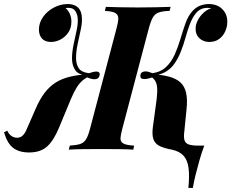

<svg xmlns="http://www.w3.org/2000/svg" viewBox="-65 -742 1147 952"><path d="M542 -106Q534 -76 532.5 -58Q531 -40 546 -31Q561 -22 600 -20L596 0Q568 -2 525 -2.5Q482 -3 435 -3Q389 -3 346 -2.5Q303 -2 276 0L281 -20Q314 -22 332.5 -28Q351 -34 362 -52Q373 -70 382 -106L513 -602Q521 -632 521.5 -650Q522 -668 507.5 -677Q493 -686 455 -688L460 -708Q485 -707 529 -706Q573 -705 619 -705Q666 -705 708 -706Q750 -707 781 -708L776 -688Q742 -687 723 -680.5Q704 -674 693.5 -656.5Q683 -639 673 -602ZM694 -360Q684 -356 672 -353Q660 -350 651 -350Q639 -350 634.5 -354.5Q630 -359 631 -369Q633 -380 640 -384Q647 -388 657 -388Q666 -388 674 -385Q682 -382 694 -378ZM963 -703Q944 -703 929.5 -695.5Q915 -688 903 -672Q887 -651 875.5 -620Q864 -589 854.5 -554.5Q845 -520 832 -487Q819 -454 800.5 -427Q782 -400 753 -384Q724 -368 681 -368L683 -378Q729 -383 756.5 -408Q784 -433 801 -471Q818 -509 830 -550Q842 -591 855 -627.5Q868 -664 890 -688Q909 -708 930 -715Q951 -722 970 -722Q1012 -722 1037.5 -696.5Q1063 -671 1062 -632Q1062 -610 1052 -587Q1042 -564 1022 -549Q1002 -534 973 -534Q943 -534 923.5 -552.5Q904 -571 905 -600Q905 -621 916 -642Q927 -663 944.5 -679Q962 -695 983 -701Q978 -702 973 -702.5Q968 -703 963 -703ZM-29 -94Q-20 -75 -7 -67Q6 -59 19 -59Q36 -59 47 -69.5Q58 -80 65 -96L111 -201Q131 -248 155 -280Q179 -312 210 -332Q241 -352 283.5 -362Q326 -372 384 -375L381 -365Q360 -356 344.5 -343Q329 -330 315.5 -308.5Q302 -287 287 -252L229 -112Q202 -46 169 -16Q136 14 79 14Q30 14 0.5 -8.5Q-29 -31 -45 -86ZM374 -378Q407 -390 419.5 -386.5Q432 -383 429 -369Q425 -349 403 -349Q395 -349 384.5 -352Q374 -355 364 -360ZM275 -703Q272 -703 268 -703Q264 -703 260 -702Q274 -690 281.5 -672.5Q289 -655 289 -635Q289 -603 273.5 -580.5Q258 -558 235 -546Q212 -534 188 -534Q158 -534 143 -551Q128 -568 128 -595Q128 -629 148.5 -658Q169 -687 202 -704.5Q235 -722 271 -722Q299 -722 317.5 -708.5Q336 -695 340 -665Q344 -637 336.5 -600.5Q329 -564 320.5 -526Q312 -488 312 -454Q312 -424 326 -403Q340 -382 385 -378L381 -368Q329 -367 310.5 -391Q292 -415 292 -452Q292 -484 300 -521.5Q308 -559 315.5 -594.5Q323 -630 320 -655Q318 -673 308 -688Q298 -703 275 -703ZM787 0Q748 -7 725.5 -18.5Q703 -30 695.5 -52.5Q688 -75 693 -112L712 -252Q716 -288 714 -309Q712 -330 703.5 -342.5Q695 -355 680 -365L682 -375Q736 -372 773 -362Q810 -352 830.5 -332.5Q851 -313 858 -280.5Q865 -248 860 -201L849 -91Q845 -61 850 -46Q855 -31 871.5 -25.5Q888 -20 917 -20H948Q934 17 923.5 54.5Q913 92 904 128Q900 143 897.5 156.5Q895 170 891 190H869Q875 131 870 91.5Q865 52 845 30Q825 8 787 0Z"/></svg>

Font: Playfair Display
Style: Bold Italic
Weight: 700
Italic angle: -14°
Designer: Claus Eggers Sørensen
Foundry: Claus Eggers Sørensen
Version: Version 1.203